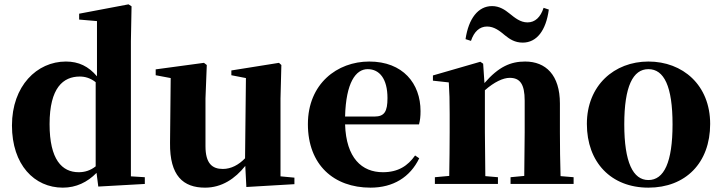

<svg xmlns="http://www.w3.org/2000/svg" viewBox="-20 -846 3321 883"><path d="M432 12 646 0V-31L582 -35V-657L585 -817L571 -826L344 -783V-756L426 -749V-495C387 -541 342 -563 283 -563C150 -563 35 -451 35 -269C35 -88 138 17 269 17C330 17 382 -8 424 -51ZM420 -81C396 -62 370 -54 342 -54C265 -54 208 -112 208 -275C208 -443 271 -494 347 -494C371 -494 396 -487 420 -468Z M1113 14 1334 1V-29L1270 -35V-393L1274 -547L1263 -557L1044 -522V-500L1111 -487L1107 -118C1078 -88 1043 -69 1005 -69C956 -69 925 -94 925 -174V-393L931 -547L918 -557L696 -527V-500L765 -487L762 -189C760 -37 823 17 923 17C1000 17 1061 -24 1108 -83Z M1684 17C1788 17 1866 -31 1908 -118L1889 -131C1856 -84 1812 -54 1741 -54C1644 -54 1572 -119 1567 -274H1907C1912 -293 1914 -310 1914 -335C1914 -462 1833 -563 1678 -563C1531 -563 1396 -461 1396 -275C1396 -88 1515 17 1684 17ZM1567 -310C1571 -466 1616 -528 1671 -528C1725 -528 1762 -484 1762 -395C1762 -333 1748 -310 1702 -310Z M2121 -666 2146 -658C2160 -700 2185 -724 2220 -724C2253 -724 2278 -704 2303 -683C2324 -666 2348 -650 2384 -650C2448 -650 2491 -705 2504 -802L2480 -810C2466 -767 2441 -743 2406 -743C2373 -743 2348 -764 2323 -784C2302 -801 2277 -818 2243 -818C2179 -818 2135 -761 2121 -666ZM2390 0H2618V-31L2558 -36C2556 -94 2555 -179 2555 -238V-370C2555 -501 2490 -563 2395 -563C2329 -563 2274 -540 2208 -464L2202 -553L2189 -562L1971 -499V-475L2044 -467C2047 -419 2048 -386 2048 -321V-238C2048 -182 2047 -96 2046 -37L1980 -31V0H2270V-31L2212 -36L2210 -238V-431C2253 -469 2294 -488 2324 -488C2371 -488 2393 -460 2393 -383V-238L2391 -37L2328 -31V0Z M2962 17C3133 17 3246 -97 3246 -276C3246 -455 3120 -563 2962 -563C2805 -563 2679 -453 2679 -276C2679 -100 2790 17 2962 17ZM2962 -18C2891 -18 2851 -100 2851 -274C2851 -449 2891 -528 2962 -528C3034 -528 3073 -449 3073 -274C3073 -100 3034 -18 2962 -18Z"/></svg>

Font: Noto Serif CJK SC Black
Style: Regular
Weight: 900
Designer: Ryoko NISHIZUKA 西塚涼子 (kana & ideographs); Frank Grießhammer (Latin, Greek & Cyrillic); Wenlong ZHANG 张文龙 (bopomofo); San
Foundry: Adobe
Version: Version 2.001;hotconv 1.1.0;makeotfexe 2.6.0